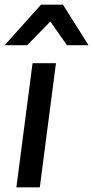

<svg xmlns="http://www.w3.org/2000/svg" viewBox="-52 -800 398 820"><path d="M326 -607H234L163 -708L64 -607H-32L123 -780H217ZM118 0H18L87 -530H187Z"/></svg>

Font: Tanohe Sans Medium
Style: Italic
Weight: 500
Designer: Village Type and Design LLC & Cristiano Sobral
Foundry: Cooper Hewitt Smithsonian Design Museum
Version: Version 1.00;September 29, 2021;FontCreator 13.0.0.2655 64-b